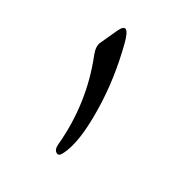

<svg xmlns="http://www.w3.org/2000/svg" viewBox="-181 -702 947 947"><g transform="rotate(45 292.5 -229.0)"><path d="M139 -529Q153 -611 209 -512Q252 -436 287 -354.5Q322 -273 347 -185Q398 -8 378 84Q372 114 353 107Q335 101 330 72Q288 -172 143 -366Q117 -402 122 -429Z"/></g></svg>

Font: Amiri
Style: Bold Italic
Weight: 700
Italic angle: 10°
Designer: Khaled Hosny
Version: Version 0.113